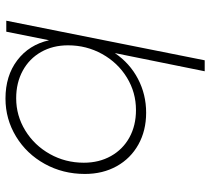

<svg xmlns="http://www.w3.org/2000/svg" viewBox="-54 -728 785 718"><g transform="rotate(90 339.0 -369.5)"><path d="M631 -294Q631 -212 593.5 -144Q556 -76 491 -36.5Q426 3 349 3Q264 3 206 -41Q148 -85 131 -160L99 0H58L206 -742H247L179 -406Q217 -462 275.5 -492.5Q334 -523 402 -523Q469 -523 521 -494Q573 -465 602 -413Q631 -361 631 -294ZM150 -231Q150 -174 175 -130Q200 -86 245 -61.5Q290 -37 348 -37Q413 -37 468.5 -71Q524 -105 556.5 -163Q589 -221 589 -290Q589 -347 564 -391.5Q539 -436 494.5 -460.5Q450 -485 392 -485Q326 -485 270.5 -451Q215 -417 182.5 -358.5Q150 -300 150 -231Z"/></g></svg>

Font: TypoPRO Montserrat
Style: Italic
Weight: 275
Italic angle: -11.3°
Designer: Julieta Ulanovsky
Foundry: Julieta Ulanovsky
Version: Version 6.001